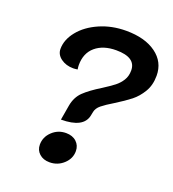

<svg xmlns="http://www.w3.org/2000/svg" viewBox="-131 -810 829 920"><g transform="rotate(20 283.0 -350.0)"><path d="M220 -278Q228 -323 257 -351Q286 -379 340 -412Q376 -435 396 -450.5Q416 -466 429.5 -487.5Q443 -509 443 -538Q443 -605 343 -605Q277 -605 237.5 -571.5Q198 -538 198 -477Q198 -469 200 -455Q186 -453 178 -453Q141 -453 115 -472Q89 -491 89 -520Q89 -567 124.5 -611Q160 -655 221.5 -682Q283 -709 356 -709Q452 -709 509 -667.5Q566 -626 566 -556Q566 -508 545 -473Q524 -438 495.5 -415.5Q467 -393 422 -365Q382 -341 362.5 -325Q343 -309 339 -289L335 -269Q321 -202 207 -202ZM153 -55Q153 -94 182.5 -122Q212 -150 253 -150Q286 -150 306 -131.5Q326 -113 326 -84Q326 -46 296 -18.5Q266 9 225 9Q193 9 173 -9Q153 -27 153 -55Z"/></g></svg>

Font: K2D SemiBold
Style: Italic
Weight: 600
Italic angle: -10°
Designer: Katatrad Aksorn Co.,Ltd.
Foundry: Cadson Demak Co.,Ltd.
Version: Version 1.000; ttfautohint (v1.6)